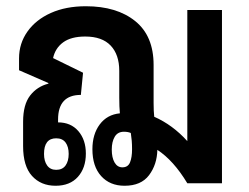

<svg xmlns="http://www.w3.org/2000/svg" viewBox="-20 -587 799 615"><path d="M158 8Q111 8 82.5 -23.5Q54 -55 54 -119V-197Q54 -252 76.5 -281Q99 -310 135 -319V-321L41 -362V-400Q41 -448 68 -486Q95 -524 143 -545.5Q191 -567 255 -567Q354 -567 413 -519.5Q472 -472 472 -379V-257Q472 -244 472.5 -233Q473 -222 474 -213Q533 -187 580 -135V-555H691V0H580Q536 -73 484 -107Q483 -60 457.5 -26Q432 8 379 8Q332 8 304 -23Q276 -54 276 -109Q276 -157 299.5 -188.5Q323 -220 364 -224Q362 -244 362 -274V-360Q362 -412 334.5 -441Q307 -470 253 -470Q208 -470 182.5 -451.5Q157 -433 150 -401L246 -354L239 -283Q166 -283 166 -204V-195Q207 -195 231 -167Q255 -139 255 -95Q255 -49 229.5 -20.5Q204 8 158 8ZM372 -51Q390 -51 396.5 -67Q403 -83 403 -109Q403 -124 402 -136Q401 -148 399 -161Q390 -165 377 -165Q357 -165 347.5 -149Q338 -133 338 -108Q338 -82 347 -66.5Q356 -51 372 -51ZM160 -43Q180 -43 190 -57Q200 -71 200 -94Q200 -117 190 -130.5Q180 -144 160 -144Q121 -144 121 -94Q121 -71 131 -57Q141 -43 160 -43Z"/></svg>

Font: Noto Sans Thai Looped Condensed SemiBold
Style: Regular
Weight: 600
Width: 3
Designer: Sasikarn Vongin, Ben Mitchell
Foundry: The Fontpad Ltd
Version: Version 1.001; ttfautohint (v1.8.4.7-5d5b)